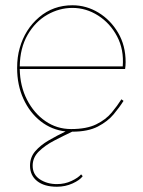

<svg xmlns="http://www.w3.org/2000/svg" viewBox="-20 -490 542 729"><path d="M288 172 294 179Q283 194 255.5 206.5Q228 219 196 219Q148 219 121 197.5Q94 176 94 139Q94 107 114 84Q134 61 165 43Q196 25 229 9Q176 3 134.5 -29.5Q93 -62 69 -114.5Q45 -167 45 -232Q45 -274 55 -308Q75 -379 128.5 -424.5Q182 -470 255 -470Q308 -470 354 -442Q400 -414 428.5 -365.5Q457 -317 457 -254Q457 -248 456.5 -241Q456 -234 455 -228H55Q56 -163 82.5 -111.5Q109 -60 152.5 -30Q196 0 250 0Q309 0 345.5 -18Q382 -36 404 -62.5Q426 -89 441 -113L449 -107Q434 -83 411.5 -56Q389 -29 351.5 -9.5Q314 10 254 10Q220 26 185.5 44Q151 62 127.5 85Q104 108 104 139Q104 173 131.5 191Q159 209 196 209Q226 209 251.5 197Q277 185 288 172ZM255 -460Q205 -460 159.5 -434Q114 -408 85 -358Q56 -308 55 -238H446Q451 -302 424.5 -352Q398 -402 352.5 -431Q307 -460 255 -460Z"/></svg>

Font: Jost* Hairline
Style: Regular
Weight: 100
Version: Version 3.7